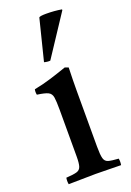

<svg xmlns="http://www.w3.org/2000/svg" viewBox="-145 -806 589 861"><g transform="rotate(-20 149.0 -375.5)"><path d="M277 1Q249 1 220 0Q191 -1 156 -1Q124 -1 90.5 0Q57 1 27 1Q24 -15 27 -30Q61 -32 77 -36.5Q93 -41 98 -56Q103 -71 103 -104V-328Q103 -367 100 -386Q97 -405 82 -412.5Q67 -420 30 -425Q27 -439 30 -451Q72 -459 112 -471.5Q152 -484 189 -497L206 -491Q205 -460 204.5 -433Q204 -406 204 -382V-114Q204 -75 208.5 -58Q213 -41 228.5 -36.5Q244 -32 277 -30Q280 -15 277 1ZM267 -746V-742L139 -548Q134 -547 125 -548Q116 -549 110 -551L159 -747Q164 -752 193 -752Q233 -752 267 -746Z"/></g></svg>

Font: Tiro Telugu
Style: Regular
Weight: 400
Designer: Telugu: John Hudson & Fiona Ross. Latin: John Hudson.
Foundry: Tiro Typeworks Ltd.
Version: Version 1.52